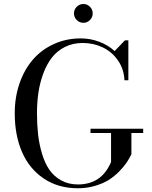

<svg xmlns="http://www.w3.org/2000/svg" viewBox="-20 -957 779 986"><path d="M374.3 -854Q359.9 -868.2 359.9 -888.2Q359.9 -908.2 374.3 -922.4Q388.7 -936.5 408.2 -936.5Q427.7 -936.5 441.9 -922.4Q456.1 -908.2 456.1 -888.2Q456.1 -868.2 441.9 -854Q427.7 -839.8 408.2 -839.8Q388.7 -839.8 374.3 -854ZM444.8 -295.9H715.3V-273.9H654.8V-165Q644.5 -143.6 630.6 -122.6Q616.7 -101.6 592.3 -76.7Q567.9 -51.8 539.1 -33.4Q510.3 -15.1 468.5 -2.7Q426.8 9.8 380.4 9.8Q278.8 9.8 204.6 -40.3Q130.4 -90.3 93 -176.5Q55.7 -262.7 55.7 -375Q55.7 -457.5 80.3 -528.8Q105 -600.1 148.9 -650.9Q192.9 -701.7 256.3 -730.7Q319.8 -759.8 395 -759.8Q443.8 -759.8 489.3 -742.7Q534.7 -725.6 568.8 -694.8L621.6 -750H639.2V-544.9H619.1Q616.7 -602.1 585.9 -646.5Q555.2 -690.9 507.6 -713.6Q460 -736.3 404.8 -736.3Q354.5 -736.3 314 -716.1Q273.4 -695.8 246.8 -661.6Q220.2 -627.4 202.6 -580.3Q185.1 -533.2 177.5 -482.4Q169.9 -431.6 169.9 -375Q169.9 -316.9 175.5 -266.8Q181.2 -216.8 195.6 -168.2Q210 -119.6 233.2 -85.7Q256.3 -51.8 293.9 -30.8Q331.5 -9.8 380.4 -9.8Q500 -9.8 548.8 -121.6Q549.8 -124.5 550.3 -125V-273.9H444.8Z"/></svg>

Font: Bodoni* 11pt
Style: Regular
Weight: 400
Version: Version 2.3